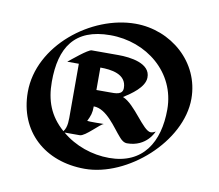

<svg xmlns="http://www.w3.org/2000/svg" viewBox="-74 -768 950 834"><g transform="rotate(10 400.5 -350.5)"><path d="M754 -401C754 -562 616 -680 459 -680C264 -680 49 -512 49 -307C49 -133 174 -21 350 -21C538 -21 754 -211 754 -401ZM457 -396C457 -365 424 -367 399 -367H341V-466C388 -466 457 -458 457 -396ZM659 -337C659 -193 595 -86 446 -86C371 -86 295 -112 237 -161H304C328 -161 385 -226 399 -227C389 -227 333 -226 325 -228C337 -253 342 -265 342 -295C400 -295 446 -217 477 -183C486 -172 498 -162 512 -162C599 -162 626 -234 626 -234C626 -234 615 -227 605 -227C571 -227 515 -336 460 -357C493 -378 549 -415 550 -458C552 -522 461 -533 409 -533H291C275 -533 210 -478 195 -466H246V-248C246 -221 248 -187 231 -166C168 -221 144 -286 144 -369C144 -520 202 -612 360 -612C519 -612 659 -501 659 -337Z"/></g></svg>

Font: Fondamento
Style: Regular
Weight: 400
Designer: Astigmatic (AOETI)
Foundry: Astigmatic (AOETI)
Version: Version 1.001